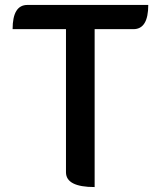

<svg xmlns="http://www.w3.org/2000/svg" viewBox="-20 -757 650 777"><path d="M363 0Q247 0 247 -60V-639H31Q31 -737 91 -737H580Q580 -639 520 -639H363V0Z"/></svg>

Font: Swei Half Moon CJK TC
Style: Medium
Weight: 500
Version: Version 2.125